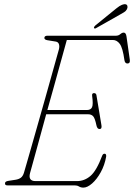

<svg xmlns="http://www.w3.org/2000/svg" viewBox="-20 -867 628 898"><path d="M329.5 0H14.5Q2.5 0 3.5 -10Q3.5 -18.5 18.5 -21L54 -26.5Q68.5 -29 77.8 -36Q87 -43 92 -59Q94.5 -67.5 104.2 -101Q114 -134.5 128 -184Q142 -233.5 158.5 -291.2Q175 -349 191.2 -406.5Q207.5 -464 221.2 -513.5Q235 -563 244.2 -595.8Q253.5 -628.5 255.5 -636Q259 -649.5 255.8 -660Q252.5 -670.5 241 -672.5L201 -679Q187.5 -681.5 187.5 -689.5Q187.5 -700 202.5 -700H523Q534 -700 542.5 -707.2Q551 -714.5 558.5 -714.5Q569 -714.5 571.5 -697L587 -588.5Q590 -570 576 -570Q564.5 -570 562 -585.5Q554 -643.5 540.2 -661.8Q526.5 -680 508 -680H292.5Q290.5 -672.5 282 -642Q273.5 -611.5 260.8 -565.5Q248 -519.5 232.8 -464.2Q217.5 -409 201.5 -352.5H387Q404.5 -352.5 410.5 -365.5Q416.5 -378.5 411 -418Q409 -431.5 419.5 -431.5Q425.5 -431.5 428 -428.5Q430.5 -425.5 431 -422L454.5 -281Q457.5 -263.5 445.5 -263.5Q434.5 -263.5 431 -281Q424 -314.5 415.5 -323.5Q407 -332.5 392.5 -332.5H196Q178 -266 161.5 -206.2Q145 -146.5 134 -106.2Q123 -66 120.5 -57.5Q110.5 -20 146.5 -20H340Q375 -20 403.2 -44.2Q431.5 -68.5 458 -139Q461.5 -148 469 -148Q478 -148 476.5 -134.5Q469.5 -94.5 451.2 -61.5Q433 -28.5 410.8 -9Q388.5 10.5 370 10.5Q358 10.5 349.5 5.2Q341 0 329.5 0ZM524.5 -828Q540 -840.5 550.5 -844.5Q561 -848.5 567.5 -847Q574.5 -845.5 576 -838.2Q577.5 -831 573.5 -823.5Q568 -814 560.2 -809.8Q552.5 -805.5 541.5 -799L428.5 -735Q422.5 -731.5 420 -736Q418.5 -738.5 420.8 -742Q423 -745.5 426 -748Z"/></svg>

Font: Fraunces144ptSuperSoftThinItalic
Style: Italic
Weight: 100
Italic angle: -16°
Version: Version 1.000;[0bf87f6ff]